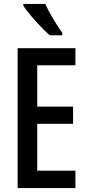

<svg xmlns="http://www.w3.org/2000/svg" viewBox="-20 -960 449 980"><path d="M211 -940H99V-931C125 -890 195 -813 234 -780H298V-792C272 -827 231 -895 211 -940ZM365 0V-89H170V-328H353V-416H170V-627H365V-714H70V0Z"/></svg>

Font: Noto Sans Myanmar UI ExtraCondensed Medium
Style: Regular
Weight: 500
Width: 2
Designer: Monotype Design Team
Foundry: Monotype Imaging Inc.
Version: Version 2.103